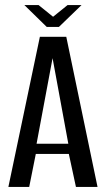

<svg xmlns="http://www.w3.org/2000/svg" viewBox="-20 -736 417 756"><path d="M13 0 137 -591H241L364 0H279L251 -130H121L95 0ZM124 -170H249L187 -507ZM164 -630 76 -716H132L189 -670L246 -716H301L212 -630Z"/></svg>

Font: Alumni Sans Thin Medium
Style: Regular
Weight: 500
Version: Version 1.018